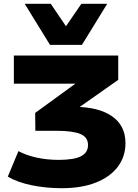

<svg xmlns="http://www.w3.org/2000/svg" viewBox="-20 -798 726 1010"><path d="M305 192Q222 192 146.5 176.5Q71 161 21 131L77 -3Q118 19 172.5 31Q227 43 288 43Q369 43 406 24Q443 5 443 -35Q443 -77 402 -93.5Q361 -110 278 -110H166L165 -204L440 -404L428 -358H53V-506H602V-378L356 -205L304 -236H369Q497 -236 568.5 -187Q640 -138 640 -45Q640 26 599.5 79.5Q559 133 484 162.5Q409 192 305 192ZM243 -562 110 -778H247L327 -660L408 -778H544L411 -562Z"/></svg>

Font: Nunito Sans 7pt SemiExpanded Black
Style: Regular
Weight: 900
Width: 6
Designer: Vernon Adams
Foundry: Vernon Adams
Version: Version 3.101;gftools[0.9.27]